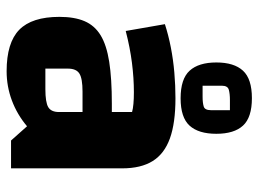

<svg xmlns="http://www.w3.org/2000/svg" viewBox="-124 -670 807 600"><g transform="rotate(90 280.0 -369.5)"><path d="M201.9 13.8Q113.1 13.8 72.6 -25.6Q32.2 -65.1 32.2 -151.4Q32.2 -198.1 45.6 -229.6Q59 -261.1 89.7 -279.9Q120.3 -298.6 172.6 -306.8Q224.9 -315 303.2 -315H359.6V-223.4H265.8Q224.8 -223.4 209.4 -213.6Q193.9 -203.9 193.9 -177.5V-107.3H258Q298.9 -107.3 314.2 -116.2Q329.6 -125.2 329.6 -150.1V-378.2Q309.3 -383.9 267.4 -383.9Q223.8 -383.9 176.2 -377.9Q128.7 -371.9 76.3 -358.4L55 -480.8Q89.8 -492 127.8 -499.4Q165.7 -506.8 206.1 -510.3Q246.6 -513.8 286.6 -513.8Q363.8 -513.8 411.9 -496.5Q460 -479.2 482.8 -442.6Q505.6 -406 505.6 -347.2V0H418.6L374.1 -50Q337.3 -19 293.4 -2.6Q249.6 13.8 201.9 13.8ZM286.6 -529.9Q226 -529.9 200.4 -558.1Q174.7 -586.3 174.7 -641.6Q174.7 -696.9 200.4 -724.8Q226 -752.7 286.3 -752.7Q346.5 -752.7 372 -724.9Q397.6 -697.1 397.6 -641.5Q397.6 -586 372.1 -557.9Q346.6 -529.9 286.6 -529.9ZM247.4 -598.6H281.8Q300.8 -598.6 312.3 -602.1Q323.8 -605.6 323.8 -624.6V-684H292.4Q272.4 -684 259.9 -680.5Q247.4 -677 247.4 -659Z"/></g></svg>

Font: Changa
Style: Regular
Weight: 400
Designer: Eduardo Rodriguez Tunni
Foundry: Eduardo Rodriguez Tunni
Version: Version 3.003